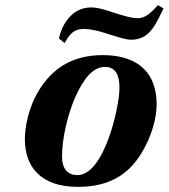

<svg xmlns="http://www.w3.org/2000/svg" viewBox="-20 -717 658 749"><path d="M210 -567 232 -549C254 -588 270 -604 307 -604C337 -604 373 -594 406 -583C439 -573 470 -562 491 -562C564 -562 586 -620 618 -684L596 -697C560 -656 542 -648 521 -646C495 -645 462 -656 429 -666C396 -677 363 -688 335 -688C254 -688 218 -609 210 -567ZM77 -174C77 -66 139 12 284 12C410 12 482 -40 529 -115C575 -188 591 -263 591 -308C591 -462 484 -502 381 -502C252 -502 181 -441 136 -371C90 -300 77 -219 77 -174ZM222 -107C222 -174 242 -266 274 -339C305 -408 342 -456 389 -456C436 -456 446 -416 446 -374C446 -300 387 -34 282 -34C245 -34 222 -57 222 -107Z"/></svg>

Font: Heuristica
Style: Bold Italic
Weight: 700
Italic angle: -13°
Version: Version 1.0.1